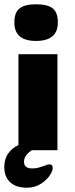

<svg xmlns="http://www.w3.org/2000/svg" viewBox="-26 -701 348 896"><path d="M41 -596Q41 -643 65.5 -662Q90 -681 142 -681Q196 -681 220 -662Q244 -643 244 -596Q244 -510 142 -510Q41 -510 41 -596ZM60 -448H242V0H123Q86 23 86 54Q86 69 95.5 77Q105 85 123 85Q140 85 151.5 82Q163 79 180 73Q196 66 205 66Q220 66 220 82Q220 94 211 110Q197 135 167.5 155Q138 175 100 175Q49 175 21.5 149.5Q-6 124 -6 79Q-6 41 12.5 15Q31 -11 60 -24Z"/></svg>

Font: Gold Bold
Style: Regular
Weight: 400
Designer: jaiki
Version: Version 1.000